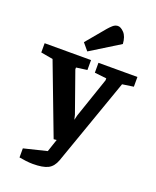

<svg xmlns="http://www.w3.org/2000/svg" viewBox="-185 -825 889 1093"><g transform="rotate(20 259.0 -279.0)"><path d="M149 173Q129 173 105.5 170Q82 167 66 164V109L205 75L249 -56L293 -8L213 0L51 -427L-22 -440V-496H259V-436L193 -427V-416L279 -173L286 -144L293 -173L376 -416V-428L304 -436V-496H540V-437L472 -427L286 101Q271 142 240.5 157.5Q210 173 149 173ZM222 -535 186 -578 282 -693Q294 -707 307 -718.5Q320 -730 336 -731Q354 -732 374.5 -710.5Q395 -689 398 -644Z"/></g></svg>

Font: Faustina
Style: Bold
Weight: 700
Designer: Alfonso Garcia
Foundry: http://www.omnibus-type.com
Version: Version 1.200